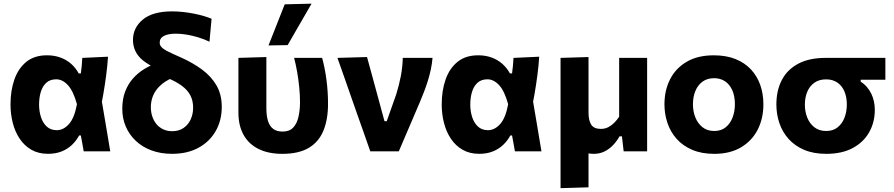

<svg xmlns="http://www.w3.org/2000/svg" viewBox="-20 -808 4773 1025"><path d="M236.2 13.2Q185.4 13.2 147.8 -8.4Q110.2 -29.9 85.4 -67Q60.5 -104 48.3 -151.5Q36.1 -199 36.1 -250.3Q36.1 -324.5 56.9 -383.9Q77.8 -443.4 120.9 -478.1Q164 -512.8 230.7 -512.8Q269.7 -512.8 301.9 -501.1Q334.1 -489.5 359 -467.9Q383.8 -446.2 400.1 -416.3H411.6Q414.8 -437.7 416.5 -458.2Q418.3 -478.8 419.3 -498.9L556.6 -505.3Q553.5 -456.1 546.6 -404.5Q539.8 -353 531.3 -304.3Q522.9 -255.5 513.6 -214.8L519.1 -293.9Q531.9 -220.4 544 -146.9Q556.1 -73.5 568.6 0H426.9Q423.2 -21.1 419.4 -42.4Q415.5 -63.6 411.6 -84.7H402.4Q387.2 -56.3 363.8 -34.2Q340.5 -12.1 308.7 0.6Q276.8 13.2 236.2 13.2ZM283.5 -113Q318.6 -113 348 -145.6Q377.3 -178.2 390.8 -251.7Q371.2 -322.7 342.4 -353.6Q313.6 -384.6 280.2 -384.6Q247.6 -384.6 227.3 -366.3Q207 -347.9 197.8 -317.3Q188.6 -286.7 188.6 -249Q188.6 -214.4 198.6 -183.1Q208.5 -151.9 229.4 -132.5Q250.3 -113 283.5 -113Z M898.7 13.2Q837.3 13.2 788.1 -5.3Q738.9 -23.7 704.2 -56.8Q669.5 -89.9 651.1 -133.3Q632.8 -176.8 632.8 -226.7Q632.8 -279.8 648.5 -320.1Q664.2 -360.4 690.7 -390Q717.2 -419.5 750.6 -439.7Q784 -459.9 818.9 -472.7L900.5 -392.4Q859.8 -374.6 834.3 -350.1Q808.8 -325.6 797.1 -296.9Q785.3 -268.1 785.3 -236.1Q785.3 -209.9 792.9 -186.7Q800.5 -163.5 815 -145.8Q829.5 -128.1 850.7 -117.9Q872 -107.6 899.3 -107.6Q934.7 -107.6 959.5 -124.5Q984.3 -141.3 997.7 -169.9Q1011 -198.5 1011 -233.4Q1011 -271 995.9 -299.4Q980.8 -327.8 950.9 -349.9Q921.1 -371.9 877 -390.5L801.5 -449.5Q743.6 -477.1 716.7 -512.7Q689.9 -548.3 689.9 -595Q689.9 -659.8 742.5 -703.5Q795.1 -747.3 899.3 -747.3Q929.3 -747.3 959.5 -743.8Q989.6 -740.3 1017.7 -734.7Q1045.7 -729.1 1069.1 -722.1Q1092.5 -715.1 1109.5 -707.8L1098.3 -585.4Q1068.7 -599.4 1037.4 -608.9Q1006.1 -618.3 975.8 -623.3Q945.6 -628.2 918.1 -628.2Q878.9 -628.2 855.7 -616.6Q832.5 -605 832.5 -579.7Q832.5 -563.9 847.9 -551Q863.3 -538.1 903.9 -520L944.8 -501.8Q1008.6 -473.3 1058 -437.1Q1107.3 -400.8 1135.6 -352.3Q1163.9 -303.8 1163.9 -237.4Q1163.9 -165.1 1131.6 -108.5Q1099.3 -51.8 1039.9 -19.3Q980.5 13.2 898.7 13.2Z M1487.3 13.3Q1412.9 13.3 1360.3 -12.7Q1307.8 -38.8 1280.3 -88.1Q1252.8 -137.4 1252.8 -206.9Q1252.8 -231.7 1252.8 -251.6Q1252.8 -271.6 1252.8 -291.2Q1252.8 -355 1252.8 -402.4Q1252.8 -449.8 1252.8 -499L1402 -503.5Q1402 -420.3 1402 -350Q1402 -279.8 1402 -231.1Q1402 -189.3 1410.9 -161.5Q1419.7 -133.7 1438.9 -119.7Q1458 -105.6 1488.8 -105.6Q1525.3 -105.6 1545.3 -127Q1565.3 -148.4 1573.4 -184.2Q1581.6 -219.9 1581.6 -263.4Q1581.6 -301.6 1577.4 -343.2Q1573.3 -384.8 1566.2 -425Q1559 -465.1 1550.2 -499H1699.7Q1707 -472.3 1712.8 -443.1Q1718.6 -413.9 1722.7 -382.8Q1726.8 -351.6 1729 -319.2Q1731.2 -286.7 1731.2 -253.7Q1731.2 -170.2 1706.5 -110.3Q1681.9 -50.4 1628.2 -18.5Q1574.5 13.3 1487.3 13.3ZM1413.4 -565.5Q1435.2 -620.6 1456.9 -675.6Q1478.5 -730.5 1499.9 -784.9L1643.3 -788.4Q1621.4 -750.5 1599.8 -713.2Q1578.2 -675.9 1557.2 -639.5Q1536.3 -603.1 1515.7 -567.1Z M1956.8 0Q1940.6 -47 1923.6 -94.9Q1906.7 -142.8 1890.3 -188.9L1859.2 -277.5Q1840.1 -332.5 1820.5 -388.4Q1800.9 -444.2 1781.4 -499L1939.4 -503.5Q1949.7 -466 1962.1 -420.6Q1974.4 -375.2 1987.3 -328Q2000.2 -280.8 2012 -237L2032.6 -161.1H2044.6L2095.2 -304.1Q2110.8 -354.7 2120 -402.5Q2129.1 -450.3 2130.2 -499H2289.1Q2286.3 -466.7 2279.7 -436Q2273 -405.2 2263.8 -375.7Q2254.6 -346.2 2243.6 -317.6Q2232.5 -289 2220.8 -261.3Q2192.9 -196.1 2164.6 -129.8Q2136.4 -63.6 2109 0Z M2538.2 13.2Q2487.4 13.2 2449.8 -8.4Q2412.2 -29.9 2387.4 -67Q2362.5 -104 2350.3 -151.5Q2338.1 -199 2338.1 -250.3Q2338.1 -324.5 2358.9 -383.9Q2379.8 -443.4 2422.9 -478.1Q2466 -512.8 2532.7 -512.8Q2571.7 -512.8 2603.9 -501.1Q2636.1 -489.5 2661 -467.9Q2685.8 -446.2 2702.1 -416.3H2713.6Q2716.8 -437.7 2718.5 -458.2Q2720.3 -478.8 2721.3 -498.9L2858.6 -505.3Q2855.5 -456.1 2848.6 -404.5Q2841.8 -353 2833.3 -304.3Q2824.9 -255.5 2815.6 -214.8L2821.1 -293.9Q2833.9 -220.4 2846 -146.9Q2858.1 -73.5 2870.6 0H2728.9Q2725.2 -21.1 2721.4 -42.4Q2717.5 -63.6 2713.6 -84.7H2704.4Q2689.2 -56.3 2665.8 -34.2Q2642.5 -12.1 2610.7 0.6Q2578.8 13.2 2538.2 13.2ZM2585.5 -113Q2620.6 -113 2650 -145.6Q2679.3 -178.2 2692.8 -251.7Q2673.2 -322.7 2644.4 -353.6Q2615.6 -384.6 2582.2 -384.6Q2549.6 -384.6 2529.3 -366.3Q2509 -347.9 2499.8 -317.3Q2490.6 -286.7 2490.6 -249Q2490.6 -214.4 2500.6 -183.1Q2510.5 -151.9 2531.4 -132.5Q2552.3 -113 2585.5 -113Z M2972.5 196.5Q2972.5 142.8 2972.5 90.4Q2972.5 38 2972.5 -24V-272.2Q2972.5 -321.7 2972.5 -359.4Q2972.5 -397.1 2972.5 -430.2Q2972.5 -463.3 2972.5 -499L3121.8 -503.5Q3121.8 -467.8 3121.8 -433.1Q3121.8 -398.4 3121.8 -363.2Q3121.8 -328 3121.8 -290.9V-208.1Q3121.8 -164.7 3136.3 -142.3Q3150.7 -119.9 3188.3 -119.9Q3208.9 -119.9 3226.5 -128.7Q3244.1 -137.6 3258.8 -152.2Q3273.5 -166.9 3285.4 -184.8V-290.9Q3285.4 -346.6 3285.4 -396.2Q3285.4 -445.8 3285.4 -499H3434.7Q3434.7 -463.3 3434.7 -429Q3434.7 -394.6 3434.7 -356.6Q3434.7 -318.6 3434.7 -272.2V-182.3Q3434.7 -142.1 3434.7 -96.5Q3434.7 -50.9 3434.7 0H3309.4Q3307.2 -19.8 3304.9 -40Q3302.6 -60.3 3300.1 -80.1H3287.3Q3273.8 -55.7 3254 -34.4Q3234.1 -13.1 3208.1 0.1Q3182.1 13.3 3149.4 13.3Q3118.4 13.3 3095.3 2.3Q3072.2 -8.6 3056.7 -32.3H3121.8V-16Q3121.8 39.9 3121.8 89.1Q3121.8 138.3 3121.8 192Z M3793.7 13.3Q3725.6 13.3 3675.4 -8.1Q3625.2 -29.6 3592.3 -66.6Q3559.4 -103.6 3543.3 -151.3Q3527.2 -198.9 3527.2 -251Q3527.2 -325.6 3557.3 -384.8Q3587.4 -444 3646.1 -478.3Q3704.8 -512.7 3790.6 -512.7Q3856.7 -512.7 3906.4 -492.8Q3956 -472.8 3989.2 -437.1Q4022.3 -401.3 4038.9 -353.8Q4055.4 -306.2 4055.4 -251Q4055.4 -175.7 4025 -115.9Q3994.5 -56.2 3935.9 -21.4Q3877.3 13.3 3793.7 13.3ZM3793.1 -108.7Q3830.3 -108.7 3854.7 -128.9Q3879.1 -149.1 3891.2 -181.5Q3903.3 -213.9 3903.3 -251Q3903.3 -294.8 3889.5 -326Q3875.6 -357.3 3850.6 -374Q3825.7 -390.6 3792.5 -390.6Q3755.7 -390.6 3730.5 -372.2Q3705.2 -353.7 3692.2 -322.1Q3679.3 -290.5 3679.3 -251Q3679.3 -213.9 3692.1 -181.5Q3704.9 -149.1 3730.3 -128.9Q3755.6 -108.7 3793.1 -108.7Z M4391.2 13.3Q4323.3 13.3 4273.1 -8Q4222.9 -29.4 4189.9 -66.3Q4156.9 -103.3 4140.8 -150.7Q4124.7 -198.1 4124.7 -250.2Q4124.7 -325.1 4153.9 -381Q4183.1 -436.9 4241.5 -467.9Q4300 -499 4387.5 -499Q4426.7 -499 4456 -499Q4485.4 -499 4514.1 -499Q4542.9 -499 4580 -499H4706.6V-382.2Q4675.2 -382.2 4642 -382.2Q4608.8 -382.2 4574.8 -382.2V-371.8Q4593.8 -360 4607.8 -343.7Q4621.9 -327.3 4631.3 -307.9Q4640.8 -288.6 4645.5 -266.8Q4650.2 -245.1 4650.2 -221.5Q4650.2 -155.5 4620.3 -102.3Q4590.4 -49 4532.6 -17.8Q4474.8 13.3 4391.2 13.3ZM4390.6 -108.7Q4427.8 -108.7 4452.2 -128.6Q4476.6 -148.4 4488.7 -180.6Q4500.8 -212.7 4500.8 -249.1Q4500.8 -280.4 4493.2 -305.4Q4485.5 -330.5 4471.2 -348Q4456.8 -365.6 4436.4 -374.9Q4415.9 -384.3 4390 -384.3Q4353.2 -384.3 4328 -366.6Q4302.7 -348.9 4289.7 -318.3Q4276.8 -287.7 4276.8 -248.4Q4276.8 -212.1 4289.6 -180.1Q4302.4 -148.1 4327.8 -128.4Q4353.1 -108.7 4390.6 -108.7Z"/></svg>

Font: Commissioner Thin
Style: Regular
Weight: 100
Designer: Kostas Bartsokas
Foundry: Kostas Bartsokas
Version: Version 1.001;gftools[0.9.23]